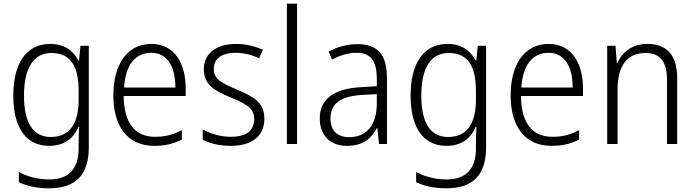

<svg xmlns="http://www.w3.org/2000/svg" viewBox="-20 -873 3765 1040"><path d="M252 -635C122 -635 52 -530 52 -355C52 -177 124 -83 246 -83C324 -83 378 -120 405 -187H409C407 -157 406 -128 406 -101V-69C406 40 354 99 247 99C184 99 128 83 82 59V114C127 135 179 147 246 147C397 147 461 67 461 -75V-625H416L408 -545H405C375 -600 328 -635 252 -635ZM259 -586C365 -586 406 -510 406 -380V-334C406 -219 368 -131 255 -131C160 -131 110 -206 110 -355C110 -500 158 -586 259 -586Z M800 -635C667 -635 594 -522 594 -356C594 -190 669 -83 816 -83C875 -83 919 -94 965 -117V-168C914 -142 874 -132 819 -132C710 -132 651 -209 650 -353H986V-393C986 -530 925 -635 800 -635ZM799 -587C889 -587 930 -508 930 -399H652C660 -523 714 -587 799 -587Z M1412 -231C1412 -321 1347 -352 1263 -388C1181 -423 1138 -442 1138 -501C1138 -556 1183 -587 1256 -587C1301 -587 1348 -575 1383 -557L1404 -603C1363 -622 1314 -635 1258 -635C1151 -635 1084 -582 1084 -499C1084 -411 1145 -381 1232 -344C1315 -310 1357 -286 1357 -229C1357 -168 1318 -132 1230 -132C1174 -132 1119 -149 1078 -172V-116C1113 -98 1164 -83 1229 -83C1347 -83 1412 -137 1412 -231Z M1589 -93V-853H1534V-93Z M1915 -634C1859 -634 1805 -618 1760 -594L1778 -550C1823 -574 1867 -587 1911 -587C1985 -587 2021 -548 2021 -445V-406L1937 -401C1791 -393 1712 -338 1712 -232C1712 -142 1765 -83 1860 -83C1947 -83 1991 -123 2022 -180H2024L2033 -93H2076V-451C2076 -578 2025 -634 1915 -634ZM1943 -359 2021 -363V-310C2020 -198 1968 -130 1871 -130C1808 -130 1770 -165 1770 -232C1770 -312 1826 -352 1943 -359Z M2404 -635C2274 -635 2204 -530 2204 -355C2204 -177 2276 -83 2398 -83C2476 -83 2530 -120 2557 -187H2561C2559 -157 2558 -128 2558 -101V-69C2558 40 2506 99 2399 99C2336 99 2280 83 2234 59V114C2279 135 2331 147 2398 147C2549 147 2613 67 2613 -75V-625H2568L2560 -545H2557C2527 -600 2480 -635 2404 -635ZM2411 -586C2517 -586 2558 -510 2558 -380V-334C2558 -219 2520 -131 2407 -131C2312 -131 2262 -206 2262 -355C2262 -500 2310 -586 2411 -586Z M2952 -635C2819 -635 2746 -522 2746 -356C2746 -190 2821 -83 2968 -83C3027 -83 3071 -94 3117 -117V-168C3066 -142 3026 -132 2971 -132C2862 -132 2803 -209 2802 -353H3138V-393C3138 -530 3077 -635 2952 -635ZM2951 -587C3041 -587 3082 -508 3082 -399H2804C2812 -523 2866 -587 2951 -587Z M3485 -635C3404 -635 3350 -590 3325 -533H3321L3314 -625H3269V-93H3325V-385C3325 -520 3378 -586 3477 -586C3553 -586 3593 -541 3593 -442V-93H3648V-449C3648 -577 3591 -635 3485 -635Z"/></svg>

Font: Noto Sans Kannada UI SemiCondensed Light
Style: Regular
Weight: 300
Width: 4
Designer: Jelle Bosma - Monotype Design Team
Foundry: Monotype Imaging Inc.
Version: Version 2.005